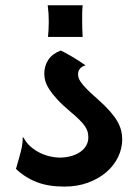

<svg xmlns="http://www.w3.org/2000/svg" viewBox="-20 -669 507 711"><path d="M157.7 -532.2Q158.7 -541.5 159.7 -557.6Q160.6 -573.7 160.6 -587.9Q160.6 -603.5 159.7 -618.9Q158.7 -634.3 156.7 -649.4H286.1Q284.7 -636.7 284.4 -623Q284.2 -609.4 284.2 -593.8Q284.2 -580.1 284.7 -562.3Q285.2 -544.4 286.1 -532.2ZM39.1 -43.5Q45.4 -65.4 49.6 -80.3Q53.7 -95.2 56.4 -105.2Q59.1 -115.2 60.3 -121.6Q61.5 -127.9 62 -132.3Q63 -140.1 63.5 -144.5Q64 -148.9 64 -153.8V-160.2L67.4 -159.2Q77.6 -139.6 93.8 -125.7Q109.9 -111.8 128.4 -102.8Q147 -93.8 166 -89.6Q185.1 -85.4 200.7 -85.4Q222.7 -85.4 241.9 -90.6Q261.2 -95.7 275.9 -105.5Q290.5 -115.2 298.8 -129.2Q307.1 -143.1 307.1 -160.6Q307.1 -171.4 304.4 -181.2Q301.8 -190.9 294.4 -201.7Q287.1 -212.4 274.2 -225.3Q261.2 -238.3 240.7 -255.4Q210.4 -280.8 191.7 -301.3Q172.9 -321.8 162.1 -338.9Q151.4 -356 147.7 -369.6Q144 -383.3 144 -395Q144 -425.8 159.2 -448Q174.3 -470.2 205.1 -481.9Q214.4 -477.5 226.1 -471.2Q237.8 -464.8 250.2 -457.3Q262.7 -449.7 274.9 -441.9Q287.1 -434.1 296.9 -426.8Q286.1 -424.8 277.6 -416.3Q269 -407.7 269 -394Q269 -388.2 271 -381.1Q272.9 -374 280.3 -363.8Q287.6 -353.5 302.2 -338.4Q316.9 -323.2 342.3 -301.3Q368.7 -277.8 386.2 -258.1Q403.8 -238.3 414.1 -220.5Q424.3 -202.6 428.5 -186Q432.6 -169.4 432.6 -152.8Q432.6 -119.1 417.2 -87.4Q401.9 -55.7 373.8 -31.5Q345.7 -7.3 306.2 7.3Q266.6 22 218.3 22Q159.2 22 116.2 5.4Q73.2 -11.2 39.1 -43.5Z"/></svg>

Font: Hammersmith One
Style: Regular
Weight: 400
Designer: Nicole Fally
Foundry: Nicole Fally
Version: Version 1.002